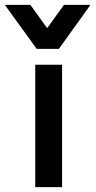

<svg xmlns="http://www.w3.org/2000/svg" viewBox="-94 -766 391 786"><path d="M160.2 0V-501H50.3V0ZM147 -565.9 276.4 -746.1H168L99.1 -650.9L30.3 -746.1H-74.2L56.2 -565.9Z"/></svg>

Font: Ride SemiBold
Style: Regular
Weight: 600
Version: Version 3.000